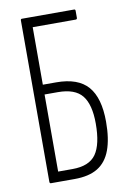

<svg xmlns="http://www.w3.org/2000/svg" viewBox="-77 -704 508 753"><g transform="rotate(-10 176.5 -327.5)"><path d="M64 0Q59 0 59 -7V-649Q59 -655 64 -655H272Q277 -655 277 -649V-621Q277 -615 271 -615H100V-386H153Q240 -386 279.5 -340.5Q319 -295 319 -200Q319 -132 302.5 -87.5Q286 -43 251 -21.5Q216 0 158 0ZM100 -40H157Q224 -40 251 -78.5Q278 -117 278 -200Q278 -276 249.5 -311.5Q221 -347 153 -347H100Z"/></g></svg>

Font: Sofia Sans Extra Condensed Light
Style: Regular
Weight: 300
Designer: Botio Nikoltchev, Ani Petrova
Foundry: lettersoup
Version: Version 4.101